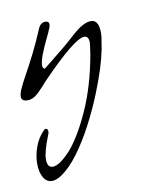

<svg xmlns="http://www.w3.org/2000/svg" viewBox="-60 -247 455 553"><g transform="rotate(-10 167.5 29.5)"><path d="M49 257Q33 257 24 241Q15 225 15 201Q15 177 24 152Q33 127 51 109Q54 106 56 106Q63 106 63 115Q63 120 60 126Q42 171 42 193Q42 217 58 217Q78 217 111 181Q143 144 173.5 76Q204 8 220 -80Q222 -95 223.5 -104Q225 -113 225 -116Q225 -136 212 -136Q183 -136 79 -28Q71 -18 54 -1Q37 16 20 16Q2 16 2 2Q2 -7 8.5 -21Q15 -35 22 -48Q41 -82 57 -114Q73 -146 88 -182Q95 -198 109 -198Q124 -198 118 -180Q112 -165 106 -153Q78 -96 78 -76Q78 -67 84 -65Q98 -76 105 -81.5Q112 -87 113 -88Q127 -99 144.5 -113.5Q162 -128 183 -147Q216 -177 238 -177Q265 -177 261 -128L255 -91Q250 -66 240.5 -36Q231 -6 217 29Q199 74 176.5 117Q154 160 129 194Q104 228 78 246Q62 257 49 257Z"/></g></svg>

Font: Allison
Style: Regular
Weight: 400
Designer: Robert E. Leuschke
Foundry: Robert E. Leuschke
Version: Version 1.010; ttfautohint (v1.8.3)